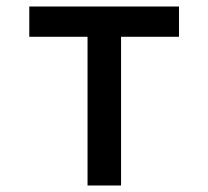

<svg xmlns="http://www.w3.org/2000/svg" viewBox="-20 -570 640 590"><path d="M249 -457H70V-550H530V-457H352V0H249Z"/></svg>

Font: JuliaMono SemiBold
Style: Regular
Weight: 600
Monospace: yes
Designer: cormullion
Foundry: corm
Version: Version 0.055; ttfautohint (v1.8.4)